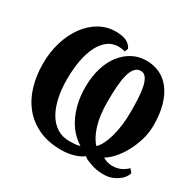

<svg xmlns="http://www.w3.org/2000/svg" viewBox="-150 -837 1028 1012"><g transform="rotate(30 364.5 -330.5)"><path d="M721.7 -66.9Q711.9 -33.7 676.3 -11.2Q658.2 0 640.1 5.9Q622.1 11.7 593.8 11.7Q571.8 11.7 554.4 8.5Q537.1 5.4 518.6 -1Q500 -7.8 489 -12.7Q478 -17.6 469.7 -25.4Q457 -15.1 440.4 -8.1Q423.8 -1 406.2 3.4Q388.7 7.8 371.3 9.8Q354 11.7 339.8 11.7Q260.3 11.7 201.9 -15.4Q143.6 -42.5 105.2 -89.4Q66.9 -136.2 48.1 -199.5Q29.3 -262.7 29.3 -335Q29.3 -405.8 48.1 -467.3Q66.9 -528.8 100.1 -574.7Q133.3 -620.6 179 -647Q224.6 -673.3 278.8 -673.3Q319.3 -673.3 343 -662.1Q366.7 -650.9 378.9 -627L370.6 -605.5Q358.4 -609.9 347.7 -610.8Q336.9 -611.8 329.6 -611.8Q293 -611.8 265.1 -590.3Q237.3 -568.8 218.3 -530.8Q199.2 -492.7 189.7 -440.4Q180.2 -388.2 180.2 -326.7Q180.2 -265.6 191.4 -214.8Q202.6 -164.1 224.4 -127.4Q246.1 -90.8 278.3 -70.6Q310.5 -50.3 352.5 -50.3Q369.6 -50.3 387.2 -51.5Q404.8 -52.7 418 -57.6Q391.6 -73.2 367.4 -98.6Q343.3 -124 325 -159.4Q306.6 -194.8 295.7 -240Q284.7 -285.2 284.7 -340.3Q284.7 -403.3 300.3 -455.1Q315.9 -506.8 344.2 -543.7Q372.6 -580.6 411.1 -601.1Q449.7 -621.6 496.1 -621.6Q540 -621.6 576.9 -604.2Q613.8 -586.9 640.6 -552Q667.5 -517.1 682.4 -465.1Q697.3 -413.1 697.3 -343.8Q697.3 -297.4 683.8 -253.2Q670.4 -209 649.9 -172.1Q629.4 -135.3 604.5 -107.7Q579.6 -80.1 556.2 -66.9Q566.4 -60.1 581.8 -55.2Q597.2 -50.3 612.3 -50.3Q640.6 -50.3 661.9 -59.1Q683.1 -67.9 704.6 -87.9ZM424.3 -333Q424.3 -247.6 442.4 -189Q460.4 -130.4 490.7 -99.1Q504.9 -112.3 517.1 -136Q529.3 -159.7 538.3 -191.7Q547.4 -223.6 552.5 -262.7Q557.6 -301.8 557.6 -346.2Q557.6 -388.2 555.7 -426.8Q553.7 -465.3 547.4 -494.9Q541 -524.4 528.8 -542Q516.6 -559.6 496.1 -559.6Q474.1 -559.6 460 -542.5Q445.8 -525.4 438 -494.9Q430.2 -464.4 427.2 -422.9Q424.3 -381.3 424.3 -333Z"/></g></svg>

Font: PT Astra Serif
Style: Bold
Weight: 700
Designer: A.Korolkova, I. Chaeva
Foundry: ParaType Ltd
Version: Version 1.002